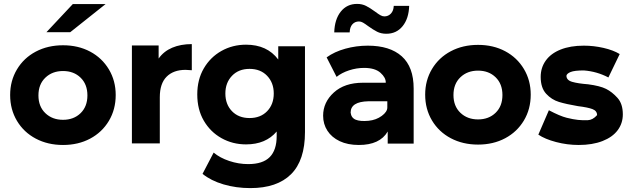

<svg xmlns="http://www.w3.org/2000/svg" viewBox="-20 -735 3238 984"><path d="M353 -714H521L340 -570H218ZM32 -248Q32 -321 67 -379.5Q102 -438 163.5 -470.5Q225 -503 303 -503Q381 -503 442 -470.5Q503 -438 538 -379.5Q573 -321 573 -248Q573 -174 538 -115.5Q503 -57 442 -24.5Q381 8 303 8Q225 8 163.5 -24.5Q102 -57 67 -115.5Q32 -174 32 -248ZM428 -246Q428 -303 393 -337Q358 -371 303 -371Q248 -371 212.5 -337Q177 -303 177 -246Q177 -189 212.5 -155Q248 -121 303 -121Q358 -121 393 -155Q428 -189 428 -246Z M963 -509V-375Q939 -377 931 -377Q869 -377 834 -342Q799 -307 799 -237V0H656V-502H793V-435Q819 -472 862.5 -490.5Q906 -509 963 -509Z M1543 -498V-58Q1543 87 1471.5 158Q1400 229 1263 229Q1190 229 1125.5 210Q1061 191 1018 156L1075 47Q1107 74 1155 90Q1203 106 1252 106Q1327 106 1362.5 70Q1398 34 1398 -38V-61Q1342 5 1241 5Q1172 5 1115 -27Q1058 -59 1024.5 -116.5Q991 -174 991 -251Q991 -327 1024.5 -384.5Q1058 -442 1115 -474Q1172 -506 1241 -506Q1349 -506 1406 -430V-498ZM1259 -130Q1315 -130 1349 -165Q1383 -200 1383 -256Q1383 -311 1349 -346.5Q1315 -382 1259 -382Q1203 -382 1169 -346.5Q1135 -311 1135 -256Q1135 -200 1169 -165Q1203 -130 1259 -130Z M1867 -601Q1851 -613 1840.5 -619Q1830 -625 1820 -625Q1799 -625 1786 -610.5Q1773 -596 1772 -569H1693Q1695 -636 1726.5 -675.5Q1758 -715 1810 -715Q1836 -715 1856.5 -704.5Q1877 -694 1903 -675Q1919 -663 1929.5 -657Q1940 -651 1950 -651Q1970 -651 1983.5 -665.5Q1997 -680 1998 -705H2077Q2075 -640 2043.5 -601Q2012 -562 1960 -562Q1933 -562 1912.5 -572.5Q1892 -583 1867 -601ZM1965 -184V-216H1868Q1777 -214 1777 -158Q1780 -131 1803 -121.5Q1826 -112 1869 -116Q1908 -120 1936.5 -141Q1965 -162 1965 -184ZM2100 -281V1H1967V-61Q1927 8 1819 8Q1762 8 1721 -11.5Q1680 -31 1658 -65Q1636 -99 1636 -142Q1636 -211 1691 -261Q1746 -311 1840 -311H1957Q1958 -337 1930 -362Q1902 -387 1846 -387Q1807 -387 1769 -374.5Q1731 -362 1705 -341L1654 -441Q1694 -470 1750 -485.5Q1806 -501 1865 -501Q1978 -501 2039 -446.5Q2100 -392 2100 -281Z M2159 -250Q2159 -323 2194 -381.5Q2229 -440 2290.5 -472.5Q2352 -505 2430 -505Q2508 -505 2569 -472.5Q2630 -440 2665 -381.5Q2700 -323 2700 -250Q2700 -176 2665 -117.5Q2630 -59 2569 -26.5Q2508 6 2430 6Q2352 6 2290.5 -26.5Q2229 -59 2194 -117.5Q2159 -176 2159 -250ZM2555 -248Q2555 -305 2520 -339Q2485 -373 2430 -373Q2375 -373 2339.5 -339Q2304 -305 2304 -248Q2304 -191 2339.5 -157Q2375 -123 2430 -123Q2485 -123 2520 -157Q2555 -191 2555 -248Z M2739 -45 2793 -170Q2850 -140 2884 -131.5Q2918 -123 2942.5 -120.5Q2967 -118 2992.5 -119Q3018 -120 3040 -145Q3040 -167 3016 -176Q2992 -185 2942 -191Q2883 -201 2845 -212.5Q2807 -224 2779 -254.5Q2751 -285 2751 -341Q2751 -388 2777 -424.5Q2803 -461 2853 -481Q2903 -501 2972 -501Q3023 -501 3073 -489.5Q3123 -478 3156 -458L3098 -338Q3039 -369 2972 -374Q2924 -374 2904.5 -366Q2885 -358 2883 -347Q2883 -324 2912.5 -315.5Q2942 -307 2994 -303Q3055 -295 3086 -279.5Q3117 -264 3144.5 -233.5Q3172 -203 3172 -149Q3172 -103 3145.5 -67.5Q3119 -32 3067.5 -12Q3016 8 2946 8Q2887 8 2830 -7Q2773 -22 2739 -45Z"/></svg>

Font: Montserrat GRBold
Style: Regular
Weight: 700
Designer: Julieta Ulanovsky
Foundry: Julieta Ulanovsky
Version: Version 1.00 May 29, 2023, initial release